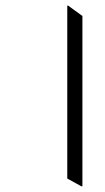

<svg xmlns="http://www.w3.org/2000/svg" viewBox="-20 -642 374 685"><path d="M271 23 274 22V-585L223 -622H220V-5Z"/></svg>

Font: Noto Serif Bengali ExtraCondensed
Style: Regular
Weight: 400
Width: 2
Designer: Juan Bruce, Universal Thirst, Indian Type Foundry and the Monotype Design Team.
Foundry: Monotype Imaging Inc.
Version: Version 2.003